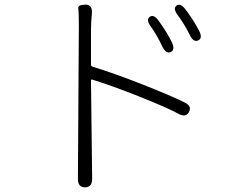

<svg xmlns="http://www.w3.org/2000/svg" viewBox="-20 -768 1040 823"><path d="M344 35Q314 35 314 -1L318 -657Q318 -717 315.5 -732Q313 -747 344 -748Q376 -750 374 -713L371 -674Q370 -657 370 -640V-491Q370 -484 377 -482Q469 -454 592 -405.5Q715 -357 771 -329Q804 -313 790 -288Q777 -263 745 -280Q703 -304 575 -355Q462 -400 375 -427Q370 -428 370 -423L375 -1Q375 35 344 35ZM712 -545Q692 -536 676 -568Q651 -621 626 -655Q605 -684 622 -696Q639 -708 660 -679Q697 -628 716 -588Q732 -555 712 -545ZM830 -595Q810 -585 794 -617Q771 -664 742 -703Q720 -732 737 -744Q753 -756 775 -728Q810 -681 833 -637Q850 -605 830 -595Z"/></svg>

Font: Resource Han Rounded KR Light
Style: Regular
Weight: 300
Designer: Cyano Hao (round all glyphs); Ryoko NISHIZUKA 西塚涼子 (kana, bopomofo & ideographs); Paul D. Hunt (Latin, Greek & Cyrillic)
Foundry: Cyano Hao
Version: 0.990